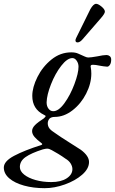

<svg xmlns="http://www.w3.org/2000/svg" viewBox="-118 -695 602 1005"><path d="M-98 182Q-98 149 -44 120.5Q10 92 98 64Q107 61 100 55Q76 37 63 22Q50 7 50 -9Q50 -25 65.5 -40.5Q81 -56 111 -75Q121 -84 121 -87Q121 -90 112 -94Q51 -124 51 -193Q51 -238 78 -292Q105 -346 151.5 -383.5Q198 -421 255 -421Q277 -421 291 -414.5Q305 -408 308 -407Q311 -406 323.5 -400Q336 -394 344 -394Q357 -394 391 -400Q423 -407 440 -407Q449 -407 456.5 -401Q464 -395 464 -383Q464 -366 457.5 -356Q451 -346 443 -346Q436 -346 423.5 -348Q411 -350 405 -351Q382 -356 368 -356Q353 -356 357 -343Q360 -328 360 -310Q360 -258 333 -205Q306 -152 261.5 -117.5Q217 -83 168 -83Q152 -83 142 -75Q132 -64 132 -50Q132 -34 141 -22.5Q150 -11 174 4Q193 18 247 52Q289 78 305 89Q348 121 348 153Q348 188 312 219.5Q276 251 221.5 270.5Q167 290 116 290Q57 290 8 276.5Q-41 263 -69.5 238.5Q-98 214 -98 182ZM293 -346Q293 -363 283.5 -377Q274 -391 261 -391Q234 -391 202.5 -350.5Q171 -310 149 -254Q127 -198 126 -159Q126 -139 136 -126Q146 -113 160 -113Q188 -112 219 -154.5Q250 -197 271.5 -254.5Q293 -312 293 -346ZM261 190Q261 176 252 161Q243 146 224 135Q209 124 187 110.5Q165 97 153 91Q139 83 129 83Q122 83 106 87Q46 106 16 127Q-14 148 -14 179Q-14 201 8.5 219Q31 237 68.5 247.5Q106 258 150 258Q201 258 231 238.5Q261 219 261 190ZM277 -484Q277 -489 281 -497L355 -647Q371 -675 385 -675Q396 -675 413.5 -660.5Q431 -646 431 -634Q431 -624 411 -601L314 -489Q300 -473 288 -473Q277 -473 277 -484Z"/></svg>

Font: EB Garamond Medium
Style: Italic
Weight: 500
Italic angle: -17.2°
Designer: Georg Duffner and Octavio Pardo
Foundry: Georg Duffner
Version: Version 1.000